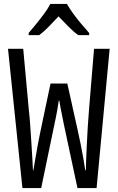

<svg xmlns="http://www.w3.org/2000/svg" viewBox="-20 -964 603 984"><path d="M95 0 21 -714H99Q106 -635 113.5 -556Q121 -477 128 -398Q132 -365 135 -320.5Q138 -276 141 -230Q144 -184 146 -146.5Q148 -109 149 -91H151Q155 -114 161.5 -152.5Q168 -191 175.5 -232Q183 -273 190 -304L239 -536H325L377 -302Q385 -267 393 -227Q401 -187 407.5 -150.5Q414 -114 417 -91H420Q420 -109 421.5 -144.5Q423 -180 425 -225Q427 -270 430 -316Q433 -362 436 -400Q443 -479 449 -557Q455 -635 462 -714H542L475 0H377L307 -328Q298 -373 292 -403Q286 -433 284 -448H281Q279 -433 274 -403Q269 -373 259 -327L191 0ZM127 -795Q145 -816 166.5 -842.5Q188 -869 207.5 -895.5Q227 -922 238 -944H323Q335 -922 355 -894.5Q375 -867 397 -841Q419 -815 437 -795V-784H381Q357 -801 331.5 -827Q306 -853 280 -880Q255 -853 229.5 -827Q204 -801 181 -784H127Z"/></svg>

Font: Noto Sans Mono SemiCondensed
Style: Regular
Weight: 400
Width: 4
Designer: Monotype Design Team
Foundry: Monotype Imaging Inc.
Version: Version 2.014